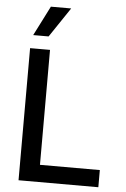

<svg xmlns="http://www.w3.org/2000/svg" viewBox="-63 -1008 689 1053"><g transform="rotate(5 282.0 -482.0)"><path d="M79.9 0H519.2V-94.5H189.6V-727.3H79.9ZM90.6 -800.1H175.4L285.5 -963.8H173.7Z"/></g></svg>

Font: Margiela Sans Medium
Style: Regular
Weight: 500
Designer: Stefan Endress, Andreas Faust
Version: Version 1.100;FEAKit 1.0